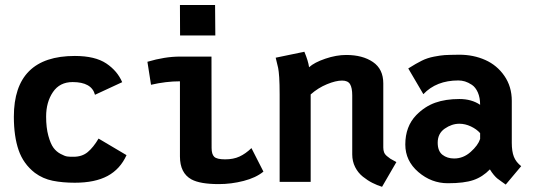

<svg xmlns="http://www.w3.org/2000/svg" viewBox="-20 -718 2110 758"><path d="M162.1 -257.8Q162.1 -213.9 170.9 -181.9Q179.7 -149.9 191.2 -134.5Q202.6 -119.1 219.2 -110.4Q235.8 -101.6 244.9 -100.3Q253.9 -99.1 264.6 -99.1H270.5Q304.2 -99.1 326.4 -117.7Q348.6 -136.2 369.1 -170.9L479.5 -105.5Q454.6 -50.3 404.8 -23.4Q355 3.4 275.4 3.4Q227.1 3.4 188.2 -4.4Q149.4 -12.2 117.7 -35.6Q72.3 -70.8 53.5 -125.2Q34.7 -179.7 34.7 -257.3Q34.7 -497.1 275.4 -497.1Q355.5 -497.1 399.9 -467.3Q443.4 -438 462.4 -393.6L355 -343.8Q341.8 -394 266.6 -394Q215.8 -394 189 -354.5Q162.1 -314.9 162.1 -257.8Z M690.4 -698.2H829.1L830.1 -578.1H690.9ZM690.4 -494.6H814.9Q814.9 -494.6 815.4 -133.8Q815.4 -108.9 825.9 -98.9Q836.4 -88.9 868.7 -88.9Q901.4 -88.9 925.3 -99.9Q949.2 -110.8 972.7 -133.3L1020 -40.5Q990.2 -16.1 941.7 -3.7Q893.1 8.8 843.8 8.8Q770 8.8 735.8 -9.8Q690.4 -34.7 690.4 -100.6V-397Q635.3 -397 576.2 -383.3L562 -474.1Q630.9 -494.6 690.4 -494.6Z M1200.2 -452.6Q1221.2 -471.7 1264.4 -486.3Q1307.6 -501 1346.7 -501Q1411.6 -501 1452.4 -473.1Q1493.2 -445.3 1493.2 -388.7V-135.7Q1493.2 -125 1496.3 -116.7Q1499.5 -108.4 1507.8 -101.6Q1516.1 -94.7 1521.2 -91.3Q1526.4 -87.9 1539.6 -81.1Q1543 -79.1 1544.9 -78.1L1488.3 19.5Q1468.3 13.2 1450 3.9Q1431.6 -5.4 1412.6 -20.5Q1393.6 -35.6 1382.1 -58.3Q1370.6 -81.1 1370.6 -108.4V-341.3Q1370.6 -371.1 1362.1 -385.5Q1353.5 -399.9 1330.6 -399.9Q1305.7 -399.9 1270.8 -385.5Q1235.8 -371.1 1206.5 -345.2V0H1084V-344.7Q1084 -387.2 1082.3 -412.4Q1080.6 -437.5 1078.1 -449.7Q1075.7 -461.9 1068.4 -490.2L1181.6 -513.7Q1196.8 -477.5 1200.2 -452.6Z M1708 -154.8Q1708 -121.6 1726.8 -106.9Q1745.6 -92.3 1772.9 -92.3Q1809.1 -92.3 1838.1 -118.2Q1867.2 -144 1875.5 -169.4V-192.4Q1861.8 -208 1839.1 -218.8Q1816.4 -229.5 1793.5 -229.5Q1763.7 -229.5 1735.8 -210.2Q1708 -190.9 1708 -154.8ZM2000.5 -154.3Q2000.5 -120.1 2008.8 -99.1Q2017.1 -78.1 2037.6 -62L1976.6 10.7Q1970.7 6.3 1959.5 -1.5Q1948.2 -9.3 1942.9 -13.7Q1937.5 -18.1 1929.4 -27.6Q1921.4 -37.1 1914.1 -49.3Q1885.3 -19.5 1848.9 -7.1Q1812.5 5.4 1748 5.4Q1683.1 5.4 1631.6 -38.8Q1580.1 -83 1580.1 -147.5Q1580.1 -218.8 1623.5 -263.7Q1657.2 -297.9 1698.2 -312.5Q1739.3 -327.1 1793.5 -327.1Q1841.8 -327.1 1875.5 -304.2Q1875.5 -332.5 1866.5 -353Q1857.4 -373.5 1843 -383.1Q1828.6 -392.6 1815.7 -396.5Q1802.7 -400.4 1789.6 -400.4Q1702.6 -400.4 1651.4 -346.2L1591.8 -447.8Q1623.5 -467.8 1645.3 -478.5Q1667 -489.3 1693.4 -494.4Q1719.7 -499.5 1735.6 -500.5Q1751.5 -501.5 1793.5 -502Q1849.1 -502 1895.8 -481.2Q1942.4 -460.4 1971.4 -418.2Q2000.5 -376 2000.5 -319.8Z"/></svg>

Font: Fantasque Sans Mono
Style: Bold
Weight: 700
Monospace: yes
Designer: Jany Belluz
Version: Version 1.8.0 ; ttfautohint (v1.8.2)